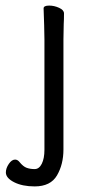

<svg xmlns="http://www.w3.org/2000/svg" viewBox="-20 -505 341 687"><path d="M138 -415 136 -475Q136 -485 156 -485Q174 -485 191.5 -477Q209 -469 209 -457Q209 -435 208 -419L207 -364V30Q207 83 184 122.5Q161 162 104 162Q60 162 30.5 147Q1 132 1 112Q1 97 11.5 81.5Q22 66 34 66Q43 66 50 75Q63 91 75.5 95.5Q88 100 104 100Q120 100 129.5 81Q139 62 139 31V-364Z"/></svg>

Font: Fusion Kai T
Style: Regular
Weight: 400
Designer: Fontworks Inc.
Version: Version 24.134;May 13, 2024